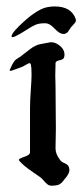

<svg xmlns="http://www.w3.org/2000/svg" viewBox="-20 -589 261 609"><path d="M184.3 -481.4Q184.3 -481.4 180.7 -481.4Q168.9 -481.4 153.6 -497.9Q138.2 -514.4 125.7 -515.1H119.1Q103 -515.1 91.7 -510Q80.3 -504.9 62.4 -493.2Q44.4 -481.4 29.1 -474.1Q23.2 -471.2 19.5 -471.2Q16.6 -471.2 16.6 -473.4Q16.6 -485.8 59.1 -523.6Q101.6 -561.3 130.9 -566.4Q141.8 -568.6 152.8 -568.6Q207 -568.6 220.2 -528.3Q220.9 -526.9 220.9 -524.7Q220.9 -521 218.4 -517.3Q215.8 -513.7 211.4 -509.3Q207 -504.9 204.8 -502Q203.4 -499.8 200.4 -495.4Q197.5 -491 196 -488.8Q194.6 -486.6 191.3 -484.4Q188 -482.2 184.3 -481.4ZM143.6 0Q135.7 0 130.4 -4.4Q125 -8.8 119.1 -15.6Q113.3 -22.5 108.4 -26.4Q101.6 -31.2 84.5 -43Q67.4 -54.7 58.1 -62.5Q48.8 -70.3 42 -78.1Q40 -80.1 40 -82Q40 -85.9 57.6 -91.8Q75.2 -97.7 75.2 -105.5V-198.2V-246.1Q75.2 -267.6 77.6 -302.2Q80.1 -336.9 80.1 -351.6Q80.1 -374 78.1 -383.8Q76.2 -388.7 74.2 -388.7Q70.3 -388.7 60.1 -382.3Q49.8 -376 44.9 -375Q41 -374 28.8 -369.1Q16.6 -364.3 13.7 -364.3Q10.7 -364.3 10.7 -366.2Q10.7 -368.2 11.7 -369.1Q19.5 -386.7 24.4 -393.6Q29.3 -400.4 38.1 -405.3Q46.9 -410.2 50.8 -414.1Q53.7 -416 59.6 -420.9Q65.4 -425.8 68.4 -427.7Q71.3 -429.7 76.2 -433.6Q81.1 -437.5 84.5 -439.5Q87.9 -441.4 92.8 -443.8Q97.7 -446.3 103 -447.8Q108.4 -449.2 114.3 -450.2Q138.7 -455.1 140.6 -455.1Q154.3 -455.1 165 -447.3Q184.6 -434.6 184.6 -415Q184.6 -411.1 182.6 -405.3Q180.7 -400.4 168.9 -397.9Q157.2 -395.5 156.2 -389.6Q155.3 -370.1 155.3 -348.6Q155.3 -340.8 155.8 -330.6Q156.2 -320.3 156.2 -308.6Q156.2 -283.2 156.7 -241.7Q157.2 -200.2 157.2 -181.6Q157.2 -164.1 156.7 -149.4Q156.2 -134.8 156.2 -127Q156.2 -119.1 156.2 -117.2Q156.2 -100.6 170.9 -81.1Q173.8 -76.2 185.1 -71.3Q196.3 -66.4 198.2 -59.6Q200.2 -53.7 200.2 -49.8Q200.2 -38.1 185.5 -21.5Q184.6 -20.5 181.2 -16.1Q177.7 -11.7 176.8 -10.7Q175.8 -9.8 172.9 -7.3Q169.9 -4.9 168 -3.9Q166 -2.9 162.1 -2Q158.2 -1 153.8 -0.5Q149.4 0 143.6 0Z"/></svg>

Font: Isabella
Style: Medium
Weight: 500
Designer: John Stracke
Version: Version 001.202